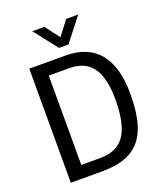

<svg xmlns="http://www.w3.org/2000/svg" viewBox="-160 -1002 943 1107"><g transform="rotate(-20 311.5 -448.5)"><path d="M81 0ZM81 -700H303Q440 -700 509.5 -615Q579 -530 579 -364Q579 -234 548 -154.5Q517 -75 450.5 -37.5Q384 0 275 0H81ZM291 -76Q393 -76 440 -145Q487 -214 487 -364Q487 -497 441 -560.5Q395 -624 299 -624H173V-76ZM171 -897H245L312 -809L379 -897H453L341 -754H283Z"/></g></svg>

Font: Sarabun
Style: Regular
Weight: 400
Designer: Suppakit Chalermlarp | Katatrad Co.,Ltd.
Foundry: Cadson Demak Co.,Ltd.
Version: Version 1.000; ttfautohint (v1.6)